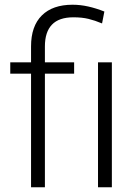

<svg xmlns="http://www.w3.org/2000/svg" viewBox="-20 -792 577 812"><path d="M111.3 0V-480.5H23.4V-528.3H111.3V-595.7Q111.3 -681.6 157 -726.8Q202.6 -772 286.6 -772Q319.8 -772 352.8 -764.6Q385.7 -757.3 421.4 -743.2L411.6 -692.9Q381.3 -705.6 354 -712.2Q326.7 -718.8 290.5 -718.8Q229.5 -718.8 199.7 -687.7Q169.9 -656.7 169.9 -595.7V-528.3H293.5V-480.5H169.9V0ZM453.1 0H394.5V-528.3H453.1Z"/></svg>

Font: Franko
Style: Light
Weight: 300
Designer: Google
Version: Version 1.200310; 2013